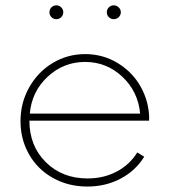

<svg xmlns="http://www.w3.org/2000/svg" viewBox="-20 -682 635 717"><path d="M56.6 -229.5Q56.6 -298.8 89.6 -356.7Q122.6 -414.6 177.7 -447.3Q232.9 -480 297.9 -480Q365.2 -480 420.7 -445.8Q476.1 -411.6 506.1 -356.9Q536.1 -302.2 537.1 -240.7Q537.1 -234.9 536.6 -231.4H89.8Q89.8 -137.2 151.1 -76.4Q212.4 -15.6 307.1 -15.6Q366.7 -15.6 415.3 -41Q463.9 -66.4 492.7 -112.8L518.6 -96.7Q485.8 -43.9 429.9 -14.6Q374 14.6 306.6 14.6Q234.9 14.6 177.5 -17.6Q120.1 -49.8 88.4 -105.7Q56.6 -161.6 56.6 -229.5ZM297.9 -450.7Q217.3 -450.7 158 -395.5Q98.6 -340.3 91.3 -257.8H503.4Q495.6 -340.3 436.8 -395.5Q377.9 -450.7 297.9 -450.7ZM423.3 -617.9Q415.5 -610.4 404.8 -610.4Q394 -610.4 386.5 -617.9Q378.9 -625.5 378.9 -636.2Q378.9 -647 386.5 -654.5Q394 -662.1 404.8 -662.1Q415.5 -662.1 423.3 -654.5Q431.2 -647 431.2 -636.2Q431.2 -625.5 423.3 -617.9ZM172.1 -617.9Q164.6 -625.5 164.6 -636.2Q164.6 -647 172.1 -654.5Q179.7 -662.1 190.4 -662.1Q201.2 -662.1 208.7 -654.5Q216.3 -647 216.3 -636.2Q216.3 -625.5 208.7 -617.9Q201.2 -610.4 190.4 -610.4Q179.7 -610.4 172.1 -617.9Z"/></svg>

Font: Spartan MB ExtLt
Style: Regular
Weight: 200
Designer: Matt Bailey, Mirko Velimirovic
Foundry: Matt Bailey
Version: Version 1.005